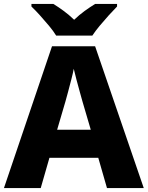

<svg xmlns="http://www.w3.org/2000/svg" viewBox="-20 -951 747 971"><path d="M521 0 477 -153H230L186 0H0L243 -717H461L707 0ZM397 -438Q392 -456 383.5 -486.5Q375 -517 366.5 -549Q358 -581 353 -603Q349 -581 340.5 -548.5Q332 -516 324 -485.5Q316 -455 311 -438L269 -295H439ZM264 -771Q250 -794 227.5 -821Q205 -848 181.5 -874Q158 -900 139 -918V-931H250Q276 -915 302.5 -895.5Q329 -876 355 -851Q381 -876 408 -895.5Q435 -915 461 -931H572V-918Q554 -900 530.5 -874Q507 -848 484.5 -821Q462 -794 447 -771Z"/></svg>

Font: Noto Sans Devanagari ExtraBold
Style: Regular
Weight: 800
Version: Version 2.003